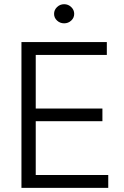

<svg xmlns="http://www.w3.org/2000/svg" viewBox="-20 -911 602 931"><path d="M84 -707H498V-644.5H153.3V-384.8H476.6V-323.2H153.3V-62.5H504.9V0H84ZM242.2 -843.8Q242.2 -862.8 256.6 -876.7Q271 -890.6 291 -890.6Q311 -890.6 325.4 -876.7Q339.8 -862.8 339.8 -843.8Q339.8 -824.7 325.4 -811.3Q311 -797.9 291 -797.9Q271 -797.9 256.6 -811.3Q242.2 -824.7 242.2 -843.8Z"/></svg>

Font: Pretendard JP Light
Style: Regular
Weight: 300
Designer: Base glyphs from Inter by Rasmus Andersson; Hangeul glyphs from Noto Sans CJK(Source Han Sans) by Jang Soo-young and Kan
Foundry: Kil Hyung-jin
Version: Version 1.309